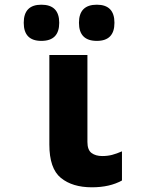

<svg xmlns="http://www.w3.org/2000/svg" viewBox="-20 -787 640 817"><path d="M232 -690Q232 -767 156 -767Q81 -767 81 -690Q81 -613 156 -613Q232 -613 232 -690ZM467 -690Q467 -767 392 -767Q316 -767 316 -690Q316 -613 392 -613Q467 -613 467 -690ZM499 -19V-143Q476 -133 457 -128Q438 -123 415 -123Q387 -123 369.5 -136Q352 -149 352 -183V-553H190V-172Q190 -70 239 -30Q288 10 371 10Q447 10 499 -19Z"/></svg>

Font: Noto Sans Mono UI ExtraBold
Style: Regular
Weight: 800
Designer: Monotype Design team
Foundry: Monotype Imaging Inc.
Version: 1.000